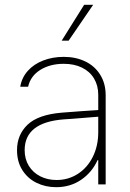

<svg xmlns="http://www.w3.org/2000/svg" viewBox="-20 -778 549 810"><path d="M240.2 -302.7Q276.9 -305.7 320.6 -308.8Q364.3 -312 394.5 -314V-377.9Q394.5 -417 376.7 -446.8Q358.9 -476.6 325.9 -492.7Q293 -508.8 249 -508.8Q191.4 -508.8 150.1 -483.2Q108.9 -457.5 98.6 -412.1H65.4Q71.8 -450.7 97.4 -479.2Q123 -507.8 162.6 -522.9Q202.1 -538.1 249 -538.1Q299.8 -538.1 339.8 -518.8Q379.9 -499.5 402.8 -462.6Q425.8 -425.8 425.8 -376V0H394.5V-102.5H391.6Q368.2 -50.8 322.3 -19.5Q276.4 11.7 216.8 11.7Q171.9 11.7 134 -6.8Q96.2 -25.4 74 -60.8Q51.8 -96.2 51.8 -144.5Q51.8 -209.5 96.4 -252Q141.1 -294.4 240.2 -302.7ZM218.8 -18.6Q268.1 -18.6 308.3 -44.4Q348.6 -70.3 371.6 -116.5Q394.5 -162.6 394.5 -220.7V-285.6L351.6 -282.2Q264.2 -274.9 249 -274.4Q84 -261.7 84 -144.5Q84 -106.9 101.6 -78.4Q119.1 -49.8 149.9 -34.2Q180.7 -18.6 218.8 -18.6ZM335 -757.8H373L269.5 -606.4H240.2Z"/></svg>

Font: Pretendard Thin
Style: Regular
Weight: 100
Designer: Base glyphs from Inter by Rasmus Andersson; Hangeul glyphs from Noto Sans CJK(Source Han Sans) by Jang Soo-young and Kan
Foundry: Kil Hyung-jin
Version: Version 1.309